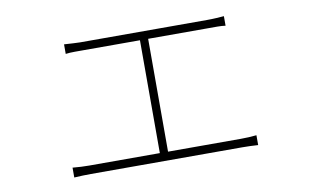

<svg xmlns="http://www.w3.org/2000/svg" viewBox="-57 -598 1114 692"><g transform="rotate(-10 500.0 -252.5)"><path d="M164 -49Q196 -46 225 -46H483V-459H270Q263 -459 244.5 -459Q226 -459 211 -457V-492Q227 -491 244.5 -490Q262 -489 269 -489H733Q752 -489 767.5 -490Q783 -491 796 -492V-457Q783 -459 766.5 -459Q750 -459 733 -459H513V-46H779Q809 -46 837 -49V-13Q823 -14 806.5 -14.5Q790 -15 779 -15H225Q211 -15 196 -14.5Q181 -14 164 -13Z"/></g></svg>

Font: Source Han Sans SC ExtraLight
Style: Regular
Weight: 250
Designer: Ryoko NISHIZUKA 西塚涼子 (kana, bopomofo & ideographs); Paul D. Hunt (Latin, Greek & Cyrillic); Sandoll Communications 산돌커뮤니
Foundry: Adobe
Version: Version 2.004;hotconv 1.0.118;makeotfexe 2.5.65603